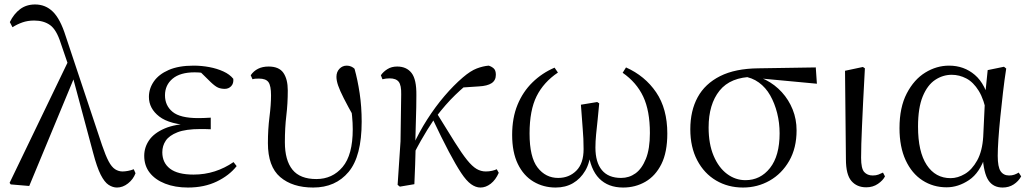

<svg xmlns="http://www.w3.org/2000/svg" viewBox="-20 -825 4615 860"><path d="M28 1 23 -6 289 -558 316 -486 111 8ZM504 15Q485 15 466.5 3Q448 -9 431 -42.5Q414 -76 397 -141L305 -484L302 -486L252 -632Q233 -692 204.5 -712.5Q176 -733 133 -733Q104 -733 80 -724.5Q56 -716 36 -703L24 -726Q42 -763 70 -784Q98 -805 137 -805Q184 -805 217 -772.5Q250 -740 274 -664L437 -175Q453 -128 466.5 -102.5Q480 -77 495.5 -67Q511 -57 529 -57Q539 -57 553 -59.5Q567 -62 579 -67L587 -49Q577 -22 553.5 -3.5Q530 15 504 15Z M822 15Q764 15 719.5 -2.5Q675 -20 650.5 -51.5Q626 -83 626 -127Q626 -165 648 -197Q670 -229 717.5 -249.5Q765 -270 843 -272V-263Q740 -267 693.5 -303Q647 -339 647 -391Q647 -428 669 -460Q691 -492 735.5 -511.5Q780 -531 847 -531Q883 -531 917.5 -524.5Q952 -518 980.5 -505Q1009 -492 1025 -472Q1027 -451 1015.5 -439Q1004 -427 987 -427Q970 -427 957 -432.5Q944 -438 924 -457L867 -513L923 -511L932 -492Q906 -496 888.5 -498.5Q871 -501 852 -501Q787 -501 753 -472.5Q719 -444 719 -398Q719 -352 753 -324Q787 -296 868 -296Q880 -296 893 -296.5Q906 -297 924 -298V-246Q905 -247 895.5 -247Q886 -247 878 -247Q812 -247 775 -232.5Q738 -218 722.5 -195Q707 -172 707 -143Q707 -96 741.5 -69.5Q776 -43 847 -43Q897 -43 942 -57.5Q987 -72 1026 -99L1040 -81Q1007 -39 951 -12Q895 15 822 15Z M1383 15Q1290 15 1235 -32Q1180 -79 1180 -184Q1180 -246 1187 -301Q1194 -356 1194 -398Q1194 -441 1182.5 -457Q1171 -473 1140 -473Q1132 -473 1124.5 -472.5Q1117 -472 1111 -470L1103 -488Q1116 -507 1136 -517Q1156 -527 1183 -527Q1230 -527 1249.5 -498.5Q1269 -470 1269 -420Q1269 -361 1262.5 -307Q1256 -253 1256 -188Q1256 -107 1290 -65Q1324 -23 1397 -23Q1469 -23 1514.5 -77Q1560 -131 1560 -246Q1560 -275 1557 -305Q1554 -335 1549 -370L1565 -367L1569 -294Q1538 -349 1520 -384.5Q1502 -420 1494.5 -442Q1487 -464 1487 -481Q1487 -503 1500.5 -517Q1514 -531 1533 -531Q1544 -531 1553 -527Q1562 -523 1568 -517Q1582 -467 1591 -407Q1600 -347 1600 -280Q1600 -125 1541.5 -55Q1483 15 1383 15Z M1771 11 1761 3 1774 -192 1777 -402Q1778 -443 1766 -458.5Q1754 -474 1725 -474Q1717 -474 1709 -473Q1701 -472 1693 -470L1686 -488Q1697 -504 1715.5 -515.5Q1734 -527 1759 -527Q1801 -527 1823.5 -498Q1846 -469 1845 -398Q1845 -346 1843 -289.5Q1841 -233 1840 -178L1842 -174Q1841 -130 1839.5 -86.5Q1838 -43 1836 0ZM1830 -129 1815 -155H1822L1829 -171Q1857 -233 1893.5 -290Q1930 -347 1971 -395Q2012 -443 2053 -478Q2088 -508 2116 -518.5Q2144 -529 2169 -531Q2182 -527 2191.5 -518.5Q2201 -510 2201 -490Q2201 -465 2182 -452.5Q2163 -440 2125 -438L2035 -432L2107 -475Q2062 -441 2019 -399.5Q1976 -358 1932 -300L1926 -293Q1908 -266 1894 -243.5Q1880 -221 1865 -194.5Q1850 -168 1830 -129ZM2132 15Q2111 15 2090 0Q2069 -15 2045.5 -50.5Q2022 -86 1990.5 -145.5Q1959 -205 1916 -296L1937 -317Q1985 -239 2017 -188Q2049 -137 2072 -108.5Q2095 -80 2114.5 -68.5Q2134 -57 2156 -57Q2171 -57 2184 -60Q2197 -63 2205 -67L2214 -51Q2200 -19 2178 -2Q2156 15 2132 15Z M2469 15Q2414 15 2369.5 -11.5Q2325 -38 2299.5 -90.5Q2274 -143 2274 -221Q2274 -297 2298 -355.5Q2322 -414 2365 -456Q2408 -498 2464 -522L2479 -500Q2415 -457 2383.5 -394Q2352 -331 2352 -227Q2352 -121 2388 -74.5Q2424 -28 2480 -28Q2529 -28 2561.5 -60.5Q2594 -93 2594 -157Q2594 -204 2590 -249Q2586 -294 2582 -356L2655 -368L2664 -362Q2661 -325 2657 -289.5Q2653 -254 2650 -222.5Q2647 -191 2647 -164Q2647 -98 2676 -63Q2705 -28 2762 -28Q2798 -28 2826.5 -48.5Q2855 -69 2873 -113.5Q2891 -158 2891 -229Q2891 -329 2861 -392.5Q2831 -456 2769 -499L2784 -523Q2869 -485 2919 -411.5Q2969 -338 2969 -227Q2969 -143 2942.5 -90Q2916 -37 2871 -11Q2826 15 2771 15Q2704 15 2664 -25.5Q2624 -66 2614 -150H2626Q2623 -97 2601.5 -60.5Q2580 -24 2546.5 -4.5Q2513 15 2469 15Z M3308 15Q3241 15 3187.5 -16.5Q3134 -48 3103 -107Q3072 -166 3072 -246Q3072 -329 3105 -389.5Q3138 -450 3205.5 -484Q3273 -518 3377 -519L3634 -523L3639 -450L3372 -475L3355 -481Q3252 -480 3203 -419Q3154 -358 3154 -254Q3154 -180 3176.5 -127Q3199 -74 3236.5 -46Q3274 -18 3319 -18Q3386 -18 3429 -72.5Q3472 -127 3472 -228Q3472 -275 3461 -318.5Q3450 -362 3430 -397.5Q3410 -433 3379 -455.5Q3348 -478 3308 -483L3321 -492Q3369 -488 3410 -467Q3451 -446 3482 -412Q3513 -378 3530.5 -334.5Q3548 -291 3548 -241Q3548 -162 3515 -104.5Q3482 -47 3427.5 -16Q3373 15 3308 15Z M3860 14Q3818 14 3793.5 -14.5Q3769 -43 3769 -112L3765 -508L3845 -525L3854 -519Q3849 -430 3846 -367Q3843 -304 3841 -259Q3839 -214 3838 -180.5Q3837 -147 3837 -118Q3837 -70 3851 -54.5Q3865 -39 3889 -39Q3904 -39 3914.5 -43Q3925 -47 3935 -52L3944 -35Q3935 -17 3912.5 -1.5Q3890 14 3860 14Z M4220 14Q4160 14 4112 -17Q4064 -48 4036.5 -107.5Q4009 -167 4009 -251Q4009 -344 4041.5 -406.5Q4074 -469 4124.5 -500Q4175 -531 4231 -531Q4298 -531 4346.5 -489.5Q4395 -448 4415 -358H4422L4400 -313Q4388 -379 4364 -418Q4340 -457 4308.5 -473.5Q4277 -490 4243 -490Q4203 -490 4168.5 -467Q4134 -444 4113 -393Q4092 -342 4092 -258Q4092 -145 4131 -86Q4170 -27 4238 -27Q4270 -27 4302 -46Q4334 -65 4357 -106.5Q4380 -148 4384 -213L4393 -403L4404 -511L4477 -526L4487 -518Q4479 -467 4472.5 -410.5Q4466 -354 4460.5 -300Q4455 -246 4452 -201Q4449 -156 4449 -127Q4449 -77 4462 -58Q4475 -39 4500 -39Q4513 -39 4523 -42.5Q4533 -46 4543 -52L4554 -35Q4542 -13 4520.5 1Q4499 15 4471 15Q4429 15 4407.5 -17Q4386 -49 4381 -128H4394Q4369 -51 4320.5 -18.5Q4272 14 4220 14Z"/></svg>

Font: Noto Serif TC
Style: Regular
Weight: 400
Designer: Ryoko NISHIZUKA  (kana & ideographs); Frank Grießhammer (Latin, Greek & Cyrillic); Wenlong ZHANG  (bopomofo); Sandoll Co
Foundry: Adobe
Version: Version 2.003-H1;hotconv 1.1.1;makeotfexe 2.6.0